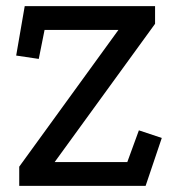

<svg xmlns="http://www.w3.org/2000/svg" viewBox="-20 -609 583 629"><path d="M61 -589H488V-531L159 -78H397L435 -182L510 -157L457 0H43V-63L368 -511H126L107 -416L33 -427Z"/></svg>

Font: Podkova Medium
Style: Regular
Weight: 500
Designer: Ilya Yudin
Foundry: Cyreal (www.cyreal.org)
Version: Version 2.103